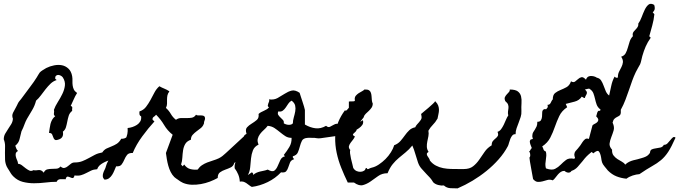

<svg xmlns="http://www.w3.org/2000/svg" viewBox="-30 -950 3637 1028"><path d="M730.5 -273.4Q721.7 -249 703.6 -228.5Q685.5 -208 665 -188.5Q644.5 -168.9 624.5 -149.9Q604.5 -130.9 590.8 -110.4Q582 -113.3 575.7 -108.4Q569.3 -103.5 564.5 -95.7Q553.7 -91.8 542.5 -87.4Q531.2 -83 521 -77.1Q510.7 -71.3 502.4 -63.5Q494.1 -55.7 490.2 -43.9Q471.7 -43 458 -36.6Q444.3 -30.3 431.6 -23.4Q418.9 -16.6 404.3 -12.2Q389.6 -7.8 369.1 -10.7Q365.2 3.9 358.9 3.4Q352.5 2.9 345.7 -0.5Q338.9 -3.9 332 -4.4Q325.2 -4.9 321.3 9.8Q314.5 9.8 307.1 9.3Q299.8 8.8 293.5 9.3Q287.1 9.8 281.7 12.7Q276.4 15.6 273.4 23.4Q245.1 23.4 213.9 27.3Q182.6 31.2 151.9 31.2Q121.1 31.2 92.3 23.9Q63.5 16.6 41 -5.9Q33.2 -13.7 28.3 -21.5Q23.4 -29.3 17.6 -39.1Q14.6 -43.9 11.7 -48.3Q8.8 -52.7 5.9 -58.6Q-2 -76.2 -2.9 -94.7Q-3.9 -113.3 -3.4 -131.8Q-2.9 -150.4 -2.9 -168.5Q-2.9 -186.5 -9.8 -204.1Q-9.8 -220.7 -2.4 -233.9Q4.9 -247.1 13.7 -259.8Q22.5 -272.5 30.3 -285.6Q38.1 -298.8 39.1 -314.5Q32.2 -331.1 40 -346.7Q47.9 -362.3 55.7 -376Q58.6 -380.9 61 -386.2Q63.5 -391.6 66.4 -397.5Q69.3 -403.3 74.2 -409.2Q79.1 -415 83 -419.9Q95.7 -437.5 108.4 -454.1Q121.1 -470.7 133.8 -488.3Q142.6 -500 150.9 -511.7Q159.2 -523.4 167 -536.1Q170.9 -542 174.8 -549.3Q178.7 -556.6 182.6 -561.5Q187.5 -567.4 199.2 -574.7Q210.9 -582 217.8 -585.9Q237.3 -595.7 259.8 -600.1Q282.2 -604.5 301.8 -600.6Q321.3 -596.7 336.4 -582.5Q351.6 -568.4 356.4 -542Q358.4 -529.3 357.9 -517.1Q357.4 -504.9 358.9 -493.2Q360.4 -481.4 365.2 -471.2Q370.1 -460.9 382.8 -452.1Q372.1 -435.5 364.7 -418Q357.4 -400.4 348.6 -382.8Q358.4 -379.9 356.9 -371.6Q355.5 -363.3 356.4 -356.4Q342.8 -345.7 337.9 -330.1Q333 -314.5 330.1 -298.3Q327.1 -282.2 322.8 -268.1Q318.4 -253.9 306.6 -245.1Q312.5 -213.9 287.1 -204.1Q269.5 -197.3 263.7 -201.7Q257.8 -206.1 255.4 -214.4Q252.9 -222.7 249 -230.5Q245.1 -238.3 232.4 -238.3Q234.4 -250 235.8 -262.2Q237.3 -274.4 240.2 -286.1Q243.2 -297.9 249 -308.6Q254.9 -319.3 265.6 -328.1Q256.8 -333 258.8 -343.3Q260.7 -353.5 258.8 -362.3Q265.6 -381.8 279.3 -403.3Q293 -424.8 303.7 -446.8Q314.5 -468.8 317.4 -491.2Q320.3 -513.7 306.6 -535.2Q302.7 -541 295.4 -544.9Q288.1 -548.8 281.2 -548.8Q274.4 -548.8 269.5 -543.9Q264.6 -539.1 265.6 -528.3L273.4 -521.5Q254.9 -515.6 240.7 -502Q226.6 -488.3 213.9 -472.2Q201.2 -456.1 189 -439.5Q176.8 -422.9 163.1 -411.1Q156.2 -383.8 142.1 -360.4Q127.9 -336.9 114.3 -313.5Q106.4 -298.8 103 -289.1Q99.6 -279.3 93.8 -265.6Q91.8 -260.7 89.4 -256.3Q86.9 -252 85 -247.1Q79.1 -225.6 74.7 -205.1Q70.3 -184.6 51.8 -169.9Q54.7 -162.1 57.1 -155.3Q59.6 -148.4 66.4 -141.6Q55.7 -135.7 54.2 -127.4Q52.7 -119.1 55.2 -109.9Q57.6 -100.6 62 -91.3Q66.4 -82 66.4 -73.2Q78.1 -72.3 87.9 -64.5Q97.7 -56.6 107.9 -48.8Q118.2 -41 127.9 -36.6Q137.7 -32.2 149.4 -39.1Q157.2 -37.1 164.1 -38.1Q170.9 -39.1 177.7 -39.6Q184.6 -40 190.9 -37.1Q197.3 -34.2 204.1 -25.4Q210.9 -40 222.7 -43Q234.4 -45.9 247.6 -45.9Q260.7 -45.9 272.9 -46.9Q285.2 -47.9 293.9 -58.6Q305.7 -48.8 314.9 -50.8Q324.2 -52.7 332.5 -59.6Q340.8 -66.4 349.6 -73.2Q358.4 -80.1 369.1 -80.1Q392.6 -80.1 410.2 -86.9Q427.7 -93.8 444.3 -103Q460.9 -112.3 478 -121.1Q495.1 -129.9 517.6 -133.8Q527.3 -148.4 540.5 -154.8Q553.7 -161.1 567.9 -166.5Q582 -171.9 595.2 -180.2Q608.4 -188.5 619.1 -207Q638.7 -206.1 651.4 -218.3Q664.1 -230.5 675.8 -244.6Q687.5 -258.8 699.7 -269Q711.9 -279.3 730.5 -273.4Z M1304.7 -193.4Q1282.2 -182.6 1274.4 -167Q1266.6 -151.4 1262.2 -134.8Q1257.8 -118.2 1251.5 -103Q1245.1 -87.9 1224.6 -78.1Q1219.7 -60.5 1205.6 -53.7Q1191.4 -46.9 1175.8 -41.5Q1160.2 -36.1 1147.9 -27.3Q1135.7 -18.6 1135.7 2.9Q1116.2 13.7 1093.3 22.5Q1070.3 31.2 1045.4 35.6Q1020.5 40 996.1 39.1Q971.7 38.1 950.2 29.3Q935.5 22.5 921.9 11.7Q917 7.8 912.6 5.4Q908.2 2.9 903.3 -2Q891.6 -13.7 883.8 -29.3Q876 -44.9 871.1 -62.5Q866.2 -80.1 863.3 -97.7Q860.4 -115.2 858.4 -130.9L894.5 -228.5Q866.2 -251 848.6 -280.8Q831.1 -310.5 805.7 -335.9Q800.8 -329.1 793 -324.2Q785.2 -319.3 787.1 -308.6L796.9 -299.8Q764.6 -264.6 731.9 -220.2Q699.2 -175.8 680.7 -130.9Q659.2 -131.8 650.4 -120.6Q641.6 -109.4 635.7 -95.2Q629.9 -81.1 621.1 -69.3Q612.3 -57.6 591.8 -59.6Q586.9 -48.8 582 -36.6Q577.1 -24.4 570.3 -13.7Q563.5 -2.9 553.7 4.4Q543.9 11.7 529.3 11.7Q521.5 3.9 520.5 -4.9Q519.5 -13.7 522.5 -22.9Q525.4 -32.2 530.3 -41.5Q535.2 -50.8 537.1 -59.6Q544.9 -87.9 565.4 -110.8Q585.9 -133.8 606.4 -156.7Q627 -179.7 641.6 -205.1Q656.2 -230.5 653.3 -264.6Q666 -265.6 679.2 -270Q692.4 -274.4 703.6 -281.7Q714.8 -289.1 721.2 -300.3Q727.5 -311.5 725.6 -327.1Q717.8 -331.1 716.8 -338.4Q715.8 -345.7 716.8 -353.5Q738.3 -360.4 751.5 -377.4Q764.6 -394.5 775.4 -414.1Q786.1 -433.6 796.4 -453.6Q806.6 -473.6 823.2 -488.3Q836.9 -480.5 850.6 -475.1Q864.3 -469.7 877 -460.9Q868.2 -449.2 866.2 -438.5Q864.3 -427.7 864.3 -416.5Q864.3 -405.3 864.3 -394.5Q864.3 -383.8 858.4 -372.1Q874 -358.4 884.8 -339.8Q895.5 -321.3 912.1 -308.6Q923.8 -317.4 938.5 -317.9Q953.1 -318.4 968.3 -317.9Q983.4 -317.4 997.1 -319.8Q1010.7 -322.3 1019.5 -335.9Q1023.4 -332 1031.2 -332Q1039.1 -332 1046.9 -332Q1054.7 -332 1060.5 -329.6Q1066.4 -327.1 1067.4 -320.3Q1068.4 -312.5 1066.9 -309.6Q1065.4 -306.6 1063.5 -299.8Q1061.5 -292 1062.5 -292Q1063.5 -292 1060.5 -285.2Q1055.7 -272.5 1044.4 -263.7Q1033.2 -254.9 1022 -246.6Q1010.7 -238.3 1001.5 -228Q992.2 -217.8 992.2 -202.1Q970.7 -194.3 961.9 -179.2Q953.1 -164.1 950.2 -145Q947.3 -126 946.3 -106Q945.3 -85.9 939.5 -69.3L948.2 -59.6L956.1 -69.3Q969.7 -49.8 988.8 -44.9Q1007.8 -40 1028.3 -42Q1038.1 -56.6 1051.3 -65.4Q1064.5 -74.2 1079.6 -80.1Q1094.7 -85.9 1110.8 -90.8Q1127 -95.7 1141.6 -102.5Q1153.3 -108.4 1161.6 -115.2Q1169.9 -122.1 1179.7 -130.9Q1209 -158.2 1237.8 -184.6Q1266.6 -210.9 1295.9 -238.3Q1301.8 -238.3 1303.7 -232.4Q1305.7 -226.6 1305.7 -219.2Q1305.7 -211.9 1305.2 -204.6Q1304.7 -197.3 1304.7 -193.4Z M1913.1 -306.6Q1917 -292 1910.2 -281.7Q1903.3 -271.5 1892.1 -263.7Q1880.9 -255.9 1867.7 -249.5Q1854.5 -243.2 1845.7 -235.4Q1801.8 -225.6 1766.1 -221.2Q1730.5 -216.8 1687.5 -210Q1674.8 -208 1663.6 -210.4Q1652.3 -212.9 1640.6 -211.9Q1633.8 -211.9 1627.9 -212.4Q1622.1 -212.9 1616.2 -211.9Q1593.8 -210 1586.9 -196.8Q1580.1 -183.6 1575.7 -166.5Q1571.3 -149.4 1564.9 -134.3Q1558.6 -119.1 1538.1 -113.3Q1536.1 -108.4 1539.6 -104.5Q1543 -100.6 1544.9 -97.7Q1528.3 -92.8 1522.9 -80.1Q1517.6 -67.4 1513.7 -54.7Q1509.8 -42 1502.4 -33.2Q1495.1 -24.4 1474.6 -27.3Q1444.3 4.9 1403.3 24.9Q1362.3 44.9 1318.4 50.8Q1310.5 46.9 1303.2 41Q1295.9 35.2 1288.6 30.3Q1281.2 25.4 1272.9 22.9Q1264.6 20.5 1253.9 22.5Q1252.9 2 1245.6 -15.6Q1238.3 -33.2 1226.6 -48.8Q1224.6 -66.4 1231 -81.5Q1237.3 -96.7 1244.1 -111.3Q1251 -126 1255.4 -141.1Q1259.8 -156.2 1253.9 -175.8Q1263.7 -181.6 1267.1 -189.5Q1270.5 -197.3 1272 -205.6Q1273.4 -213.9 1276.4 -221.2Q1279.3 -228.5 1290 -233.4Q1282.2 -256.8 1292.5 -268.1Q1302.7 -279.3 1317.4 -288.1Q1332 -296.9 1344.7 -307.6Q1357.4 -318.4 1354.5 -339.8Q1360.4 -345.7 1368.2 -349.6Q1376 -353.5 1383.3 -356.9Q1390.6 -360.4 1397.5 -364.3Q1404.3 -368.2 1410.2 -375Q1403.3 -379.9 1403.8 -384.8Q1404.3 -389.6 1406.2 -395Q1408.2 -400.4 1410.6 -406.2Q1413.1 -412.1 1410.2 -418Q1436.5 -414.1 1456.5 -425.3Q1476.6 -436.5 1494.6 -448.2Q1512.7 -460 1531.2 -464.8Q1549.8 -469.7 1574.2 -453.1Q1576.2 -446.3 1580.6 -433.1Q1585 -419.9 1589.4 -406.2Q1593.8 -392.6 1597.7 -379.9Q1601.6 -367.2 1602.5 -361.3Q1602.5 -356.4 1602.5 -345.7Q1602.5 -335 1602.5 -322.8Q1602.5 -310.5 1602.5 -299.8Q1602.5 -289.1 1602.5 -283.2Q1630.9 -266.6 1659.2 -263.2Q1687.5 -259.8 1715.8 -276.4Q1726.6 -266.6 1736.3 -271Q1746.1 -275.4 1755.4 -281.2Q1764.6 -287.1 1774.4 -287.6Q1784.2 -288.1 1793.9 -271.5Q1807.6 -284.2 1822.3 -287.6Q1836.9 -291 1852.5 -291.5Q1868.2 -292 1883.3 -293.9Q1898.4 -295.9 1913.1 -306.6ZM1538.1 -290Q1538.1 -304.7 1543 -321.3Q1547.9 -337.9 1550.8 -354Q1553.7 -370.1 1550.3 -384.8Q1546.9 -399.4 1531.2 -411.1Q1520.5 -405.3 1513.7 -395Q1506.8 -384.8 1500 -374.5Q1493.2 -364.3 1483.9 -357.4Q1474.6 -350.6 1460 -353.5Q1455.1 -341.8 1460 -334.5Q1464.8 -327.1 1471.7 -320.8Q1478.5 -314.5 1484.9 -307.6Q1491.2 -300.8 1489.3 -290Q1493.2 -287.1 1500 -284.7Q1506.8 -282.2 1514.2 -281.7Q1521.5 -281.2 1528.3 -283.2Q1535.2 -285.2 1538.1 -290ZM1531.2 -211.9Q1511.7 -211.9 1497.6 -221.2Q1483.4 -230.5 1469.2 -242.2Q1455.1 -253.9 1439.9 -264.2Q1424.8 -274.4 1403.3 -276.4Q1394.5 -264.6 1382.8 -254.4Q1371.1 -244.1 1362.3 -232.4Q1353.5 -220.7 1350.1 -207Q1346.7 -193.4 1354.5 -175.8Q1332 -165 1324.2 -145Q1316.4 -125 1314 -101.6Q1311.5 -78.1 1309.6 -54.7Q1307.6 -31.2 1296.9 -12.7L1318.4 -27.3Q1322.3 -25.4 1324.7 -21.5Q1327.1 -17.6 1325.2 -12.7Q1333 -20.5 1342.8 -24.9Q1352.5 -29.3 1362.8 -31.7Q1373 -34.2 1383.3 -36.1Q1393.6 -38.1 1403.3 -42Q1427.7 -28.3 1438.5 -36.1Q1449.2 -43.9 1456.1 -59.6Q1462.9 -75.2 1470.7 -92.3Q1478.5 -109.4 1496.1 -113.3L1489.3 -120.1Q1505.9 -140.6 1519 -162.6Q1532.2 -184.6 1531.2 -211.9Z M2761.7 -355.5Q2762.7 -338.9 2757.8 -323.7Q2752.9 -308.6 2747.1 -293.5Q2741.2 -278.3 2735.8 -263.2Q2730.5 -248 2730.5 -231.4Q2719.7 -232.4 2713.4 -225.1Q2707 -217.8 2702.6 -207Q2698.2 -196.3 2695.3 -185.1Q2692.4 -173.8 2689.5 -168Q2669.9 -130.9 2640.1 -97.2Q2610.4 -63.5 2574.7 -34.7Q2539.1 -5.9 2500 17.6Q2460.9 41 2421.9 57.6L2420.9 58.6Q2403.3 58.6 2382.3 57.6Q2361.3 56.6 2346.7 43Q2333 44.9 2316.4 40.5Q2299.8 36.1 2290 26.4L2289.1 25.4Q2281.2 11.7 2272.5 2Q2263.7 -7.8 2252.9 -18.6Q2239.3 -33.2 2227.1 -46.9Q2214.8 -60.5 2208 -80.1Q2200.2 -102.5 2193.8 -125.5Q2187.5 -148.4 2177.7 -170.9Q2160.2 -149.4 2141.6 -134.3Q2123 -119.1 2105.5 -104.5Q2087.9 -89.8 2072.8 -71.3Q2057.6 -52.7 2045.9 -24.4L2044.9 -22.5Q2015.6 -22.5 1994.6 -7.3Q1973.6 7.8 1954.1 21.5Q1934.6 35.2 1913.6 41Q1892.6 46.9 1865.2 27.3H1832L1831.1 25.4Q1813.5 -10.7 1797.4 -50.8Q1781.2 -90.8 1772.5 -132.3Q1763.7 -173.8 1764.6 -215.3Q1765.6 -256.8 1781.2 -296.9Q1788.1 -313.5 1796.4 -328.1Q1804.7 -342.8 1815.4 -357.4Q1816.4 -358.4 1816.4 -359.4Q1822.3 -354.5 1828.6 -362.3Q1835 -370.1 1837.9 -373V-406.2Q1840.8 -407.2 1846.2 -407.2Q1851.6 -407.2 1856.4 -407.2Q1861.3 -407.2 1865.2 -407.7Q1869.1 -408.2 1870.1 -412.1Q1871.1 -413.1 1870.1 -415Q1869.1 -417 1869.1 -418.9Q1869.1 -430.7 1875.5 -438Q1881.8 -445.3 1890.6 -451.2Q1899.4 -457 1908.2 -461.4Q1917 -465.8 1920.9 -470.7Q1928.7 -470.7 1935.5 -470.2Q1942.4 -469.7 1948.2 -464.8Q1954.1 -460 1956.5 -451.2Q1959 -442.4 1959.5 -433.1Q1960 -423.8 1960.9 -414.1Q1961.9 -404.3 1964.8 -397.5L1965.8 -396.5Q1965.8 -382.8 1959.5 -373.5Q1953.1 -364.3 1944.8 -356.4Q1936.5 -348.6 1928.2 -340.8Q1919.9 -333 1917 -322.3V-321.3Q1906.2 -307.6 1895 -293.9Q1883.8 -280.3 1871.1 -266.6Q1881.8 -257.8 1878.4 -251.5Q1875 -245.1 1868.7 -240.2Q1862.3 -235.4 1859.9 -230.5Q1857.4 -225.6 1870.1 -219.7Q1867.2 -210.9 1860.4 -202.6Q1853.5 -194.3 1847.2 -185.5Q1840.8 -176.8 1838.4 -168Q1835.9 -159.2 1843.8 -148.4L1845.7 -147.5Q1842.8 -142.6 1844.2 -129.4Q1845.7 -116.2 1849.1 -101.1Q1852.5 -85.9 1856.4 -71.8Q1860.4 -57.6 1861.3 -50.8Q1869.1 -38.1 1880.4 -33.7Q1891.6 -29.3 1901.9 -30.3Q1912.1 -31.2 1919.4 -36.1Q1926.8 -41 1926.8 -47.9L1933.6 -50.8Q1935.5 -43.9 1939.5 -44.4Q1943.4 -44.9 1948.2 -47.9Q1953.1 -49.8 1955.1 -50.8Q1957 -51.8 1961.9 -52.7Q1979.5 -56.6 1998.5 -69.3Q2017.6 -82 2034.2 -98.6Q2050.8 -115.2 2063 -134.8Q2075.2 -154.3 2080.1 -170.9V-172.9H2082Q2101.6 -180.7 2114.3 -195.3Q2127 -210 2137.7 -225.1Q2148.4 -240.2 2161.1 -252.4Q2173.8 -264.6 2193.4 -268.6Q2196.3 -276.4 2202.1 -282.7Q2208 -289.1 2213.4 -295.4Q2218.8 -301.8 2223.1 -308.1Q2227.5 -314.5 2227.5 -322.3Q2227.5 -326.2 2226.1 -332Q2224.6 -337.9 2224.6 -339.8Q2228.5 -343.8 2240.2 -353Q2252 -362.3 2264.2 -373Q2276.4 -383.8 2287.1 -393.6Q2297.9 -403.3 2299.8 -408.2L2301.8 -406.2Q2312.5 -395.5 2316.4 -384.3Q2320.3 -373 2320.3 -361.8Q2320.3 -350.6 2317.4 -338.4Q2314.5 -326.2 2312.5 -314.5L2311.5 -313.5Q2305.7 -303.7 2300.3 -296.4Q2294.9 -289.1 2287.1 -281.2Q2274.4 -268.6 2263.7 -250Q2266.6 -235.4 2263.7 -220.7Q2260.7 -206.1 2257.8 -191.9Q2254.9 -177.7 2255.4 -164.1Q2255.9 -150.4 2264.6 -136.7Q2255.9 -131.8 2255.4 -126.5Q2254.9 -121.1 2258.3 -115.2Q2261.7 -109.4 2266.1 -103.5Q2270.5 -97.7 2271.5 -90.8Q2285.2 -73.2 2303.7 -63.5Q2322.3 -53.7 2342.8 -49.8Q2363.3 -45.9 2384.3 -45.4Q2405.3 -44.9 2425.8 -44.9H2453.1Q2484.4 -44.9 2502.9 -59.6Q2521.5 -74.2 2535.6 -94.7Q2549.8 -115.2 2564.5 -136.7Q2579.1 -158.2 2602.5 -171.9Q2602.5 -187.5 2609.4 -195.3Q2616.2 -203.1 2623.5 -209Q2630.9 -214.8 2635.3 -222.2Q2639.6 -229.5 2633.8 -244.1Q2645.5 -248 2653.3 -258.8Q2661.1 -269.5 2667.5 -282.7Q2673.8 -295.9 2679.2 -309.1Q2684.6 -322.3 2691.4 -332Q2688.5 -342.8 2689.9 -352.5Q2691.4 -362.3 2692.4 -371.6Q2693.4 -380.9 2690.4 -389.6Q2687.5 -398.4 2675.8 -408.2L2674.8 -409.2V-410.2Q2669.9 -421.9 2673.3 -429.7Q2676.8 -437.5 2683.1 -444.3Q2689.5 -451.2 2694.8 -457Q2700.2 -462.9 2699.2 -470.7Q2729.5 -470.7 2742.7 -460.4Q2755.9 -450.2 2759.8 -434.1Q2763.7 -418 2762.2 -397.5Q2760.7 -377 2761.7 -355.5Z M3586.9 -212.9Q3565.4 -164.1 3547.9 -137.2Q3530.3 -110.4 3509.3 -92.8Q3488.3 -75.2 3460.9 -60.1Q3433.6 -44.9 3393.6 -17.6Q3377 -16.6 3357.4 -10.3Q3337.9 -3.9 3324.2 6.8Q3294.9 3.9 3270.5 -5.9Q3246.1 -15.6 3224.6 -37.1Q3219.7 -42 3215.8 -47.9Q3211.9 -53.7 3207 -58.6Q3196.3 -71.3 3193.4 -81.1Q3190.4 -90.8 3188.5 -106.4Q3184.6 -128.9 3176.8 -138.7Q3168.9 -148.4 3146.5 -128.9L3137.7 -136.7L3135.7 -134.8Q3127 -127.9 3121.6 -123Q3116.2 -118.2 3110.8 -112.8Q3105.5 -107.4 3100.6 -101.6Q3095.7 -95.7 3088.9 -86.9Q3077.1 -72.3 3063 -56.6Q3048.8 -41 3030.3 -35.2Q3027.3 -32.2 3025.4 -29.8Q3023.4 -27.3 3018.6 -26.4Q3012.7 -24.4 3004.9 -27.3Q2997.1 -30.3 2992.2 -35.2Q2981.4 -35.2 2973.1 -29.8Q2964.8 -24.4 2957.5 -16.1Q2950.2 -7.8 2943.8 1Q2937.5 9.8 2929.7 15.6Q2914.1 9.8 2900.9 13.7Q2887.7 17.6 2875 21Q2862.3 24.4 2849.6 23.9Q2836.9 23.4 2824.2 8.8Q2818.4 -20.5 2814.5 -44.9Q2810.5 -65.4 2807.6 -84Q2804.7 -102.5 2804.7 -106.4Q2809.6 -111.3 2809.1 -119.6Q2808.6 -127.9 2806.6 -133.8Q2804.7 -134.8 2804.7 -135.7Q2804.7 -136.7 2802.7 -137.7Q2807.6 -141.6 2810.1 -147.5Q2812.5 -153.3 2817.4 -157.2Q2814.5 -165 2810.5 -174.8Q2806.6 -184.6 2806.6 -194.3Q2809.6 -202.1 2812 -203.1Q2814.5 -204.1 2823.2 -206.1Q2822.3 -210.9 2820.8 -215.3Q2819.3 -219.7 2820.3 -224.6Q2820.3 -234.4 2824.7 -241.7Q2829.1 -249 2834 -256.3Q2838.9 -263.7 2842.8 -272.5Q2846.7 -281.2 2846.7 -293V-297.9Q2861.3 -297.9 2866.2 -306.2Q2871.1 -314.5 2872.1 -325.2Q2873 -335.9 2873 -346.7Q2873 -357.4 2878.9 -362.3Q2882.8 -366.2 2886.2 -365.7Q2889.6 -365.2 2894.5 -365.2Q2900.4 -372.1 2902.3 -375.5Q2904.3 -378.9 2901.4 -388.7Q2908.2 -388.7 2912.1 -391.6Q2916 -394.5 2918.5 -399.4Q2920.9 -404.3 2923.3 -409.2Q2925.8 -414.1 2929.7 -418Q2929.7 -442.4 2942.4 -452.1Q2955.1 -461.9 2971.2 -468.3Q2987.3 -474.6 3003.4 -483.4Q3019.5 -492.2 3027.3 -514.6Q3040 -506.8 3048.8 -513.2Q3057.6 -519.5 3065.4 -526.9Q3073.2 -534.2 3083 -536.6Q3092.8 -539.1 3107.4 -523.4Q3113.3 -542 3131.3 -543Q3149.4 -543.9 3164.1 -535.2V-534.2H3165Q3180.7 -531.2 3188.5 -519Q3196.3 -506.8 3201.7 -491.7Q3207 -476.6 3213.4 -461.9Q3219.7 -447.3 3231.4 -438.5Q3237.3 -463.9 3242.7 -490.2Q3248 -516.6 3260.7 -540Q3269.5 -529.3 3279.3 -536.1L3278.3 -538.1Q3278.3 -553.7 3284.7 -566.4Q3291 -579.1 3297.4 -591.3Q3303.7 -603.5 3305.2 -616.7Q3306.6 -629.9 3295.9 -646.5Q3312.5 -651.4 3319.8 -665Q3327.1 -678.7 3331.5 -694.8Q3335.9 -710.9 3341.3 -727.5Q3346.7 -744.1 3358.4 -755.9Q3358.4 -758.8 3357.9 -761.7Q3357.4 -764.6 3357.4 -767.6Q3358.4 -775.4 3363.3 -781.2Q3368.2 -787.1 3374 -793Q3379.9 -798.8 3384.3 -806.2Q3388.7 -813.5 3387.7 -824.2Q3397.5 -836.9 3405.3 -857.9Q3413.1 -878.9 3421.9 -897.5Q3430.7 -916 3442.4 -925.3Q3454.1 -934.6 3472.7 -923.8Q3476.6 -912.1 3475.6 -902.8Q3474.6 -893.6 3464.8 -883.8Q3470.7 -877.9 3473.6 -874Q3470.7 -843.8 3462.4 -814Q3454.1 -784.2 3446.3 -755.9Q3448.2 -753.9 3450.2 -752Q3452.1 -750 3454.1 -748Q3437.5 -724.6 3427.2 -701.2Q3417 -677.7 3409.2 -650.4Q3406.2 -639.6 3403.8 -627.9Q3401.4 -616.2 3397.5 -606.4Q3392.6 -596.7 3385.7 -585.4Q3378.9 -574.2 3374 -563.5Q3363.3 -541 3355 -518.1Q3346.7 -495.1 3338.9 -471.7Q3329.1 -443.4 3318.8 -416Q3308.6 -388.7 3293.9 -362.3V-346.7Q3293 -335.9 3287.1 -331.5Q3281.2 -327.1 3273.9 -323.7Q3266.6 -320.3 3259.8 -314Q3252.9 -307.6 3250 -293V-292L3251 -291Q3260.7 -269.5 3255.4 -251.5Q3250 -233.4 3243.2 -216.3Q3236.3 -199.2 3233.9 -182.6Q3231.4 -166 3247.1 -148.4Q3246.1 -128.9 3254.9 -117.7Q3263.7 -106.4 3275.4 -98.6Q3287.1 -90.8 3299.3 -84.5Q3311.5 -78.1 3317.4 -68.4Q3327.1 -78.1 3338.4 -83.5Q3349.6 -88.9 3360.8 -91.8Q3372.1 -94.7 3383.3 -97.2Q3394.5 -99.6 3405.3 -103.5Q3430.7 -110.4 3440.4 -120.1Q3450.2 -129.9 3450.2 -132.8Q3451.2 -146.5 3460.4 -150.4Q3469.7 -154.3 3481.9 -155.8Q3494.1 -157.2 3506.3 -160.2Q3518.6 -163.1 3524.4 -174.8Q3535.2 -173.8 3543.5 -182.1Q3551.8 -190.4 3558.6 -199.2Q3565.4 -208 3572.3 -213.9Q3579.1 -219.7 3586.9 -212.9ZM3185.5 -363.3Q3169.9 -375 3164.6 -390.1Q3159.2 -405.3 3155.8 -420.9Q3152.3 -436.5 3147 -450.7Q3141.6 -464.8 3126 -474.6L3124 -475.6Q3123 -475.6 3113.3 -473.6Q3103.5 -471.7 3101.6 -470.7Q3109.4 -463.9 3111.3 -459Q3113.3 -454.1 3111.8 -449.2Q3110.4 -444.3 3106.9 -439Q3103.5 -433.6 3101.6 -425.8Q3099.6 -423.8 3093.8 -427.2Q3087.9 -430.7 3085 -432.6Q3071.3 -412.1 3046.4 -405.8Q3021.5 -399.4 2999 -393.6Q3001 -388.7 3002.9 -384.8Q3004.9 -380.9 3006.8 -376Q2977.5 -356.4 2964.4 -328.6Q2951.2 -300.8 2940.9 -271Q2930.7 -241.2 2916.5 -213.4Q2902.3 -185.5 2873 -166Q2877.9 -158.2 2879.9 -150.4Q2881.8 -142.6 2892.6 -138.7Q2895.5 -127.9 2895 -116.7Q2894.5 -105.5 2892.6 -94.7Q2890.6 -84 2890.1 -72.8Q2889.6 -61.5 2892.6 -49.8L2894.5 -47.9Q2924.8 -37.1 2941.9 -45.9Q2959 -54.7 2972.2 -68.4Q2985.4 -82 3001 -93.8Q3016.6 -105.5 3044.9 -99.6L3048.8 -105.5Q3046.9 -110.4 3045.9 -114.3Q3044.9 -118.2 3044.9 -123Q3045.9 -133.8 3050.8 -140.1Q3055.7 -146.5 3063.5 -154.3Q3070.3 -162.1 3076.7 -170.9Q3083 -179.7 3088.9 -189.5Q3094.7 -198.2 3102.5 -204.6Q3110.4 -210.9 3123 -206.1L3141.6 -276.4Q3142.6 -281.2 3150.9 -285.2Q3159.2 -289.1 3165.5 -293.9Q3171.9 -298.8 3173.3 -306.6Q3174.8 -314.5 3162.1 -327.1Q3164.1 -331.1 3165 -336.9Q3166 -342.8 3168 -347.7Q3169.9 -352.5 3172.9 -355.5Q3175.8 -358.4 3182.6 -356.4Z"/></svg>

Font: Homemade Apple
Style: Regular
Weight: 400
Version: Version 1.001